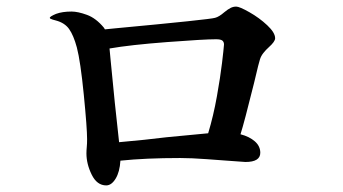

<svg xmlns="http://www.w3.org/2000/svg" viewBox="-20 -640 1040 582"><path d="M814 -524Q814 -514 795 -497Q786 -489 778.5 -479.5Q771 -470 768 -460Q766 -456 750 -388Q720 -267 709 -233Q736 -226 752.5 -211.5Q769 -197 769 -177Q769 -149 724 -149Q718 -149 668 -153Q654 -154 607 -157.5Q560 -161 526 -161Q422 -161 345 -153Q343 -119 330.5 -98.5Q318 -78 302 -78Q274 -78 258 -110.5Q242 -143 242 -175Q242 -184 243 -194Q244 -204 244 -218Q244 -252 234 -353Q224 -454 213 -496Q203 -533 189.5 -552Q176 -571 149 -578Q144 -579 140 -580.5Q136 -582 133.5 -583Q131 -584 131 -586Q131 -590 150 -598Q169 -605 197 -605Q216 -605 243.5 -595Q271 -585 295 -556L298 -551L328 -554Q617 -581 632 -586Q644 -589 660 -603Q671 -612 679 -616Q687 -620 696 -620Q706 -620 736 -603Q766 -586 790 -563.5Q814 -541 814 -524ZM485 -224 611 -236Q627 -289 637.5 -348Q648 -407 653 -449Q658 -491 659 -505Q659 -513 654 -517Q649 -521 635 -521Q599 -521 487 -512.5Q375 -504 312 -493L315 -461L328 -329L341 -209Q421 -216 485 -224Z"/></svg>

Font: Shippori Mincho
Style: Bold
Weight: 700
Designer: FONTDASU
Foundry: FONTDASU / Google Inc. / but / Adobe
Version: Version 3.110; ttfautohint (v1.8.3)